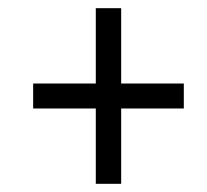

<svg xmlns="http://www.w3.org/2000/svg" viewBox="-20 -592 505 469"><path d="M214 -143H276V-327H429V-388H276V-572H214V-388H61V-327H214Z"/></svg>

Font: Noto Serif Condensed Medium
Style: Italic
Weight: 500
Width: 3
Italic angle: -12°
Designer: Monotype Design Team
Foundry: Monotype Imaging Inc.
Version: Version 2.013